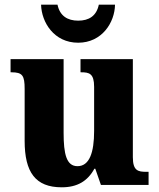

<svg xmlns="http://www.w3.org/2000/svg" viewBox="-20 -788 678 818"><path d="M313 -606C415 -606 469 -693 470 -768H401C391 -720 359 -700 313 -700C268 -700 235 -720 225 -768H155C157 -693 210 -606 313 -606ZM243 10C309 10 353 -16 382 -69H386L410 0H613V-56H603C569 -56 546 -60 546 -118V-536H323V-480H326C360 -480 381 -475 381 -418V-230C381 -138 361 -80 310 -80C263 -80 251 -132 251 -222V-536H25V-480H29C76 -480 85 -466 85 -409V-188C85 -54 131 10 243 10Z"/></svg>

Font: Noto Serif Georgian SemiCondensed ExtraBold
Style: Regular
Weight: 800
Width: 4
Designer: Monotype Design Team, Akaki Razmadze
Foundry: Google LLC
Version: Version 2.003